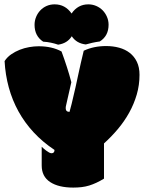

<svg xmlns="http://www.w3.org/2000/svg" viewBox="-20 -850 662 879"><path d="M138.2 -736.3Q138.2 -755.4 145.3 -772.5Q152.3 -789.6 164.6 -802.5Q176.8 -815.4 193.6 -822.8Q210.4 -830.1 230 -830.1Q278.8 -830.1 307.6 -788.1Q336.4 -830.1 384.3 -830.1Q403.3 -830.1 420.4 -822.8Q437.5 -815.4 450 -802.7Q462.4 -790 469.7 -772.9Q477.1 -755.9 477.1 -736.8Q477.1 -685.5 437 -660.2Q418.5 -657.7 402.6 -654.1Q386.7 -650.4 372.6 -646.5Q330.1 -651.4 308.6 -684.1Q288.1 -651.4 246.1 -645.5Q230.5 -650.9 213.4 -654.5Q196.3 -658.2 177.7 -659.2Q138.2 -685.1 138.2 -736.3ZM215.8 -148.4Q229.5 -148.4 229.5 -163.6Q175.3 -199.7 134.3 -243.9Q93.3 -288.1 64.7 -339.8Q36.1 -391.6 20.3 -449.5Q4.4 -507.3 1 -570.3Q12.7 -588.4 31 -601.1Q49.3 -613.8 70.3 -622.1Q91.3 -630.4 113.8 -634.3Q136.2 -638.2 156.7 -638.2Q218.3 -638.2 261.7 -614.3Q275.4 -577.1 286.6 -542.2Q297.9 -507.3 306.6 -473.6Q300.8 -447.3 296.1 -427.5Q291.5 -407.7 288.6 -394.5Q285.2 -378.9 282.7 -368.2Q280.8 -361.8 280.8 -354.5Q280.8 -337.9 298.3 -337.9Q301.3 -347.2 308.1 -375Q314.9 -402.8 325.7 -450.2Q331.1 -474.1 340.1 -516.6Q349.1 -559.1 363.3 -617.7Q408.7 -639.2 465.8 -639.2Q497.6 -639.2 525.4 -631.6Q553.2 -624 574 -607.9Q594.7 -591.8 606.7 -566.9Q618.7 -542 618.7 -507.3Q618.7 -460.4 606 -417Q593.3 -373.5 571.3 -334Q549.3 -294.4 519.5 -259Q489.7 -223.6 456.1 -193.4V-32.2Q438.5 -21.5 421.9 -13.7Q405.3 -5.9 388.7 -0.7Q372.1 4.4 354 6.6Q335.9 8.8 315.4 8.8Q248 8.8 209.5 -16.6Q170.9 -42 170.9 -92.3V-178.2Q174.3 -174.8 179.9 -169.9Q185.5 -165 191.9 -160.2Q198.2 -155.3 204.6 -151.9Q210.9 -148.4 215.8 -148.4Z"/></svg>

Font: Modak sl
Style: Regular
Weight: 400
Designer: Sarang Kulkarni, Maithili Shingre, Noopur Datye
Foundry: Ek Type
Version: Version 1.036;PS Version 1.000;hotconv 1.0.79;makeotf.lib2.5